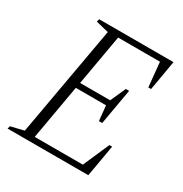

<svg xmlns="http://www.w3.org/2000/svg" viewBox="-155 -781 862 902"><g transform="rotate(30 275.5 -330.0)"><path d="M10 0 14 -15 85 -32 191 -628 122 -645 126 -660H529L501 -498H486L473 -630H246L198 -356H361L398 -439H416L382 -245H364L356 -326H192L140 -30H401L463 -172H478L448 0Z"/></g></svg>

Font: Spectral SC ExtraLight
Style: Italic
Weight: 275
Italic angle: -10°
Designer: Jean-Baptiste Levee
Foundry: Production Type
Version: Version 2.001